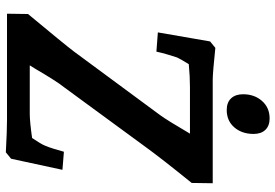

<svg xmlns="http://www.w3.org/2000/svg" viewBox="-163 -777 944 658"><g transform="rotate(90 309.0 -448.0)"><path d="M392 0H27L28 -72Q132 -197 157 -230L374 -524Q393 -550 438 -627H279Q242 -627 200 -623Q183 -596 177 -583Q173 -571 167 -551Q161 -531 157 -512L91 -517L122 -696L144 -714Q230 -705 254 -705H608L607 -633Q522 -528 483 -474L280 -197Q259 -171 217 -99L204 -78H370Q397 -78 453 -86Q474 -117 479 -130Q485 -144 490.5 -162Q496 -180 500 -195L562 -190L524 -14L502 4Q428 0 392 0ZM303 -809Q303 -848 326 -874Q349 -900 386 -900Q411 -900 425 -885.5Q439 -871 439 -845Q439 -805 416.5 -779Q394 -753 357 -753Q331 -753 317 -768Q303 -783 303 -809Z"/></g></svg>

Font: Andada Pro ExtraBold
Style: Italic
Weight: 800
Italic angle: -6.99998°
Designer: Carolina Giovagnoli
Foundry: Huerta Tipografica
Version: Version 3.005; ttfautohint (v1.8.4)